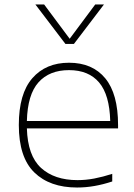

<svg xmlns="http://www.w3.org/2000/svg" viewBox="-20 -828 600 857"><path d="M324 9Q202 9 133 -58.5Q64 -126 64 -270Q64 -409.5 124.2 -478.8Q184.5 -548 288 -548Q392.5 -548 449.8 -478.5Q507 -409 507 -270V-255H100Q103.5 -133 163.2 -78.5Q223 -24 326 -24Q363 -24 401 -31.2Q439 -38.5 481 -52V-18Q440 -4.5 401.5 2.2Q363 9 324 9ZM288 -515Q200.5 -515 151.8 -460.5Q103 -406 100 -288H472Q469 -405 422.2 -460Q375.5 -515 288 -515ZM272 -632 138 -808H177L291 -655L405 -808H444L310 -632Z"/></svg>

Font: Encode Sans Exp Th
Style: Regular
Weight: 100
Width: 7
Designer: Multiple Designers
Foundry: Impallari Type
Version: Version 3.002; ttfautohint (v1.8.3) -l 8 -r 50 -G 200 -x 14 